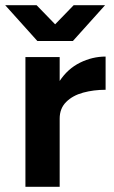

<svg xmlns="http://www.w3.org/2000/svg" viewBox="-41 -720 440 740"><path d="M57 0V-500H189V-408Q220 -455 267.5 -478.5Q315 -502 366 -502V-374Q320 -374 279.5 -363Q239 -352 214 -327Q189 -302 189 -263V0ZM112 -562V-565L243 -700H364L240 -562ZM103 -562 -21 -700H100L231 -565V-562Z"/></svg>

Font: Figtree Light
Style: Bold
Weight: 700
Version: Version 2.002